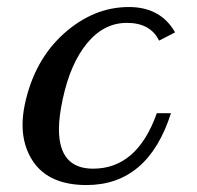

<svg xmlns="http://www.w3.org/2000/svg" viewBox="-20 -516 559 544"><path d="M225.1 8.3Q120.1 8.3 74.7 -57.1Q43.9 -102.1 43.9 -162.1Q43.9 -189.5 50.3 -220.2Q77.1 -345.7 161.1 -420.9Q245.1 -496.1 345.2 -496.1Q435.1 -496.1 476.1 -424.3L430.7 -400.9Q406.2 -451.2 339.4 -451.2Q274.4 -451.2 226.8 -393.6Q179.2 -335.9 157.7 -234.9Q147 -186 147 -149.9Q147 -38.1 243.7 -38.1Q368.7 -38.1 424.3 -195.3H464.4Q399.4 8.3 225.1 8.3Z"/></svg>

Font: Munson
Style: Italic
Weight: 400
Italic angle: -12°
Designer: Paul James MIller
Foundry: High-Logic / Made with FontCreator
Version: Version 2.10;May 5, 2019;FontCreator 11.5.0.2430 64-bit